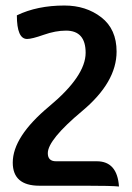

<svg xmlns="http://www.w3.org/2000/svg" viewBox="-20 -449 484 706"><path d="M417.5 236.8Q389.6 233.9 293.5 233.9H125Q26.9 233.9 26.9 148.9Q26.9 53.7 160.9 -57.9Q294.9 -169.4 294.9 -254.9Q294.9 -336.4 222.7 -336.4Q184.1 -336.4 140.6 -321Q97.2 -305.7 79.6 -305.7Q42 -305.7 42 -392.6Q116.7 -428.7 216.8 -428.7Q296.4 -428.7 352.5 -385.3Q408.7 -341.8 408.7 -259.3Q408.7 -146.5 282.2 -40.8Q155.8 64.9 155.8 114.3Q155.8 144 186 144H335.9Q411.1 144 417.5 236.8Z"/></svg>

Font: ALMAS
Style: Bold
Weight: 700
Designer: ALMAS Font/ by Husham Jawad Kadhim, derived from the Bainsely font by/ Paul James MIller
Foundry: High-Logic / Made with FontCreator
Version: Version 1.411;September 19, 2021;FontCreator 14.0.0.2814 32-